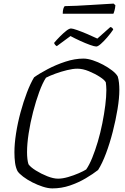

<svg xmlns="http://www.w3.org/2000/svg" viewBox="-20 -1045 694 1065"><path d="M270 0Q247 0 217.5 -9.5Q188 -19 159.5 -33.5Q131 -48 108.5 -65Q86 -82 77 -96Q67 -116 63.5 -142.5Q60 -169 60 -200Q60 -247 69 -305Q78 -363 94 -422Q110 -481 129.5 -532Q149 -583 169 -616Q198 -637 244.5 -661.5Q291 -686 343 -703Q395 -720 443 -720Q466 -720 495 -710.5Q524 -701 552 -686Q580 -671 602 -654Q624 -637 633 -621Q638 -605 640 -585.5Q642 -566 642 -546Q642 -501 632 -440Q622 -379 605.5 -314.5Q589 -250 568 -194Q547 -138 524 -102Q496 -80 455.5 -56Q415 -32 368 -16Q321 0 270 0ZM302 -54Q327 -54 358 -63Q389 -72 416.5 -84Q444 -96 458 -105Q475 -129 491.5 -169.5Q508 -210 522.5 -259Q537 -308 547.5 -360.5Q558 -413 564 -461Q570 -509 570 -546Q570 -558 569 -568.5Q568 -579 567 -588Q561 -601 534 -618.5Q507 -636 473 -650Q439 -664 409 -664Q385 -664 352 -656Q319 -648 287.5 -636.5Q256 -625 235 -614Q216 -585 197.5 -534.5Q179 -484 163.5 -424Q148 -364 139 -305.5Q130 -247 130 -201Q130 -181 132 -163.5Q134 -146 138 -134Q149 -118 178.5 -99.5Q208 -81 242 -67.5Q276 -54 302 -54ZM514 -787Q504 -787 479 -796Q454 -805 424.5 -818.5Q395 -832 371 -845L295 -789Q284 -795 280 -807Q295 -825 313.5 -843.5Q332 -862 348 -874.5Q364 -887 374 -887Q383 -887 408.5 -878Q434 -869 464.5 -856Q495 -843 520 -831L592 -895Q599 -894 603 -889.5Q607 -885 608 -881Q593 -859 574.5 -837.5Q556 -816 539.5 -801.5Q523 -787 514 -787ZM328 -969Q328 -986 331.5 -997Q335 -1008 339 -1011Q366 -1011 405 -1013Q444 -1015 485 -1017.5Q526 -1020 559.5 -1022Q593 -1024 610 -1025L620 -1016Q619 -1001 615.5 -988Q612 -975 609 -969Z"/></svg>

Font: Texturina 72pt 72pt ExtraLight
Style: Italic
Weight: 200
Italic angle: -11°
Designer: Guillermo Torres Carreño
Foundry: Omnibus-Type
Version: Version 1.002; ttfautohint (v1.8.3)